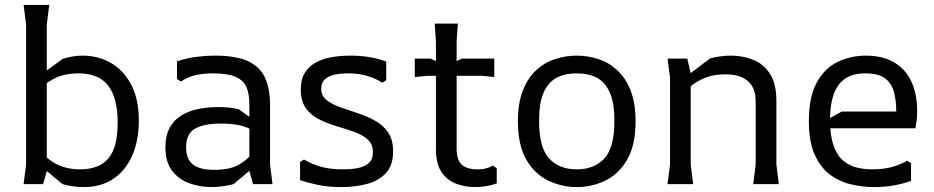

<svg xmlns="http://www.w3.org/2000/svg" viewBox="-20 -748 3793 780"><path d="M320 12Q293 12 270.5 8Q248 4 234 0L134 -83V-148Q171 -99 213 -79.5Q255 -60 304 -60Q355 -60 389.5 -79Q424 -98 441 -140Q458 -182 458 -251Q458 -349 420 -399.5Q382 -450 299 -450Q241 -450 199 -428Q157 -406 130 -377V-433L235 -509Q254 -515 274 -518.5Q294 -522 316 -522Q378 -522 429.5 -493Q481 -464 512.5 -405Q544 -346 544 -257Q544 -178 517.5 -117Q491 -56 441 -22Q391 12 320 12ZM76 0 86 -80V-648L76 -728H180L170 -648V-52L155 0Z M1008 0 993 -53V-325Q993 -365 982 -392.5Q971 -420 939 -435Q907 -450 844 -450Q807 -450 775.5 -443Q744 -436 715 -417L699 -427V-499Q743 -513 781.5 -517.5Q820 -522 853 -522Q940 -522 988.5 -499Q1037 -476 1057 -431.5Q1077 -387 1077 -322V-80L1087 0ZM839 12Q795 12 752 -2.5Q709 -17 680.5 -52.5Q652 -88 652 -150Q652 -198 670 -230Q688 -262 718.5 -280Q749 -298 787 -305.5Q825 -313 865 -313Q889 -313 909.5 -311Q930 -309 950 -304L1002 -267V-221Q976 -235 946.5 -240.5Q917 -246 879 -246Q809 -246 772.5 -225.5Q736 -205 736 -149Q736 -103 763 -80.5Q790 -58 850 -58Q912 -58 948.5 -78Q985 -98 1005 -126L1025 -81L929 0Q909 5 886 8.5Q863 12 839 12Z M1549 -498V-422L1533 -412Q1505 -430 1471 -440Q1437 -450 1393 -450Q1363 -450 1338.5 -444.5Q1314 -439 1299.5 -425.5Q1285 -412 1285 -388Q1285 -359 1306 -342Q1327 -325 1360.5 -313Q1394 -301 1431 -289Q1468 -277 1501.5 -259Q1535 -241 1556 -211Q1577 -181 1577 -133Q1577 -76 1547.5 -44.5Q1518 -13 1470 -0.5Q1422 12 1368 12Q1313 12 1271 3Q1229 -6 1199 -16V-90L1215 -100Q1247 -81 1284 -70.5Q1321 -60 1375 -60Q1406 -60 1433 -65Q1460 -70 1477.5 -85Q1495 -100 1495 -129Q1495 -162 1474 -181Q1453 -200 1419.5 -212Q1386 -224 1348.5 -235Q1311 -246 1277.5 -262.5Q1244 -279 1223 -308Q1202 -337 1202 -384Q1202 -427 1219.5 -454Q1237 -481 1266.5 -496Q1296 -511 1331.5 -516.5Q1367 -522 1403 -522Q1447 -522 1483.5 -515.5Q1520 -509 1549 -498Z M1751 -143V-582L1746 -652H1840L1835 -582V-145Q1835 -97 1856.5 -78.5Q1878 -60 1920 -60Q1940 -60 1954.5 -64Q1969 -68 1982 -75L1998 -65V-3Q1976 5 1953.5 8.5Q1931 12 1910 12Q1870 12 1833.5 -1.5Q1797 -15 1774 -48.5Q1751 -82 1751 -143ZM1665 -435V-510H1729L1793 -480L1857 -510H1988V-435L1938 -440H1715Z M2323 12Q2263 12 2208 -14Q2153 -40 2118.5 -99Q2084 -158 2084 -255Q2084 -329 2104 -380Q2124 -431 2158 -462.5Q2192 -494 2235 -508Q2278 -522 2323 -522Q2368 -522 2411 -508Q2454 -494 2488 -462.5Q2522 -431 2542 -380Q2562 -329 2562 -255Q2562 -158 2527.5 -99Q2493 -40 2438.5 -14Q2384 12 2323 12ZM2323 -60Q2394 -60 2435 -104Q2476 -148 2476 -257Q2476 -330 2457.5 -372Q2439 -414 2405 -432Q2371 -450 2323 -450Q2275 -450 2241 -432Q2207 -414 2188.5 -372Q2170 -330 2170 -257Q2170 -148 2211 -104Q2252 -60 2323 -60Z M3040 0 3050 -80V-335Q3050 -390 3019 -418Q2988 -446 2927 -446Q2879 -446 2845 -432Q2811 -418 2789.5 -400.5Q2768 -383 2757 -371V-429L2865 -511Q2885 -516 2906 -519Q2927 -522 2949 -522Q2997 -522 3039 -505.5Q3081 -489 3107.5 -449Q3134 -409 3134 -338V-80L3144 0ZM2692 0 2702 -80V-432L2692 -510H2772L2786 -451V-80L2796 0Z M3266 -256Q3266 -355 3298.5 -413.5Q3331 -472 3384 -497Q3437 -522 3497 -522Q3566 -522 3612.5 -494.5Q3659 -467 3682.5 -416.5Q3706 -366 3706 -296Q3706 -276 3704 -259Q3702 -242 3699 -227H3310V-245L3400 -295H3621Q3621 -340 3611.5 -375Q3602 -410 3575 -430Q3548 -450 3496 -450Q3442 -450 3410.5 -426.5Q3379 -403 3365.5 -361Q3352 -319 3352 -263Q3352 -196 3367 -155Q3382 -114 3407 -94Q3432 -74 3462 -67Q3492 -60 3522 -60Q3569 -60 3603.5 -69.5Q3638 -79 3665 -95L3681 -85V-13Q3650 -2 3612.5 5Q3575 12 3531 12Q3483 12 3435.5 0.5Q3388 -11 3350 -40Q3312 -69 3289 -121.5Q3266 -174 3266 -256Z"/></svg>

Font: AR One Sans
Style: Regular
Weight: 400
Designer: Niteesh Yadav
Foundry: Niteesh Yadav
Version: Version 1.001;gftools[0.9.33]